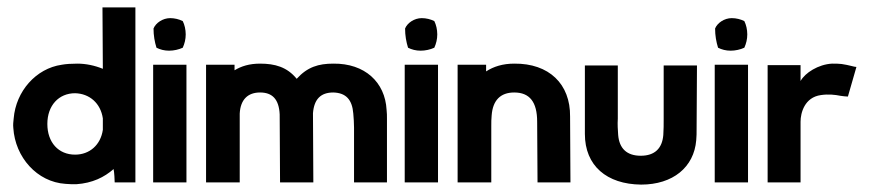

<svg xmlns="http://www.w3.org/2000/svg" viewBox="-20 -493 2350 519"><path d="M16 -147C21 -68 80 -1 157 4C167 5 177 5 186 5C230 2 262 -14 287 -36C289 -28 290 -5 290 0H346V-473H257L258 -307C236 -316 212 -321 189 -321C173 -321 158 -320 147 -318C77 -308 23 -246 17 -173C16 -164 15 -156 16 -147ZM108 -158C108 -208 139 -241 183 -241C222 -240 252 -214 258 -173V-142C252 -101 222 -75 183 -75C138 -75 108 -108 108 -158Z M394 0H484V-318H394ZM395 -416C395 -397 398 -380 403 -364C413 -359 424 -356 437 -356C450 -356 463 -359 474 -364C479 -375 482 -387 482 -400C482 -413 479 -426 474 -436C464 -441 452 -444 440 -444C420 -444 401 -431 395 -416Z M537 0H628V-186C630 -224 650 -243 683 -243C716 -243 734 -225 736 -184L737 0H827L826 -187C829 -225 847 -243 881 -243C915 -242 932 -224 935 -186C936 -174 937 -161 937 -148V0H1026V-172C1026 -180 1026 -188 1025 -196C1021 -271 966 -322 881 -321C841 -321 811 -312 782 -280C756 -312 723 -321 683 -321C654 -321 632 -314 614 -303V-318H537Z M1074 0H1164V-318H1074ZM1075 -416C1075 -397 1078 -380 1083 -364C1093 -359 1104 -356 1117 -356C1130 -356 1143 -359 1154 -364C1159 -375 1162 -387 1162 -400C1162 -413 1159 -426 1154 -436C1144 -441 1132 -444 1120 -444C1100 -444 1081 -431 1075 -416Z M1217 0H1308V-152C1308 -162 1308 -172 1309 -181C1312 -222 1333 -243 1370 -243C1412 -243 1432 -217 1432 -164L1433 0H1522L1521 -178C1522 -266 1464 -322 1370 -321C1339 -321 1314 -313 1294 -300V-318H1217Z M1561 -131C1561 -45 1620 5 1713 6C1799 6 1856 -41 1862 -114C1863 -124 1863 -134 1863 -145L1864 -316H1774V-172C1774 -157 1774 -142 1773 -128C1770 -92 1750 -72 1712 -72C1674 -72 1654 -92 1651 -128C1650 -142 1649 -157 1650 -172V-316H1561Z M1912 0H2002V-318H1912ZM1913 -416C1913 -397 1916 -380 1921 -364C1931 -359 1942 -356 1955 -356C1968 -356 1981 -359 1992 -364C1997 -375 2000 -387 2000 -400C2000 -413 1997 -426 1992 -436C1982 -441 1970 -444 1958 -444C1938 -444 1919 -431 1913 -416Z M2055 0H2144V-164C2144 -188 2155 -230 2199 -236C2219 -239 2237 -237 2252 -234C2260 -233 2266 -232 2272 -232L2295 -312C2289 -312 2276 -317 2255 -320C2247 -321 2239 -321 2229 -321C2192 -319 2156 -296 2144 -274V-317H2055Z"/></svg>

Font: Rabbid Highway Sign II Hop
Style: Regular
Weight: 400
Foundry: Cannot Into Space Fonts
Version: Version 0.277